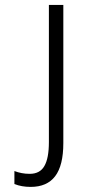

<svg xmlns="http://www.w3.org/2000/svg" viewBox="-20 -731 351 761"><path d="M101.6 9.8Q65.4 9.8 37.6 -1.5H37.1V-52.2V-53.2L38.1 -52.7Q50.8 -47.9 65.9 -44.9Q80.6 -42 97.7 -42Q138.2 -42 155.8 -72.8Q173.8 -103.5 173.8 -168V-710.9V-711.4H174.3H230H231V-710.9V-164.1Q231 -75.2 198.7 -32.7Q166.5 9.8 101.6 9.8Z"/></svg>

Font: MAUL Condensed Light
Style: Light
Weight: 300
Designer: MAUL
Version: Version 2.137; 2017; ttfautohint (v1.8.3)